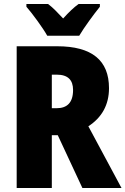

<svg xmlns="http://www.w3.org/2000/svg" viewBox="-20 -947 632 967"><path d="M218 -767H379C403 -808 453 -876 483 -913V-927H376C352 -910 327 -886 298 -854C269 -885 246 -909 222 -927H113V-913C143 -879 197 -805 218 -767ZM268 -714H64V0H241V-266H271L395 0H592L425 -311C493 -355 529 -419 529 -503C529 -643 443 -714 268 -714ZM266 -571C322 -571 348 -544 348 -494C348 -430 318 -402 265 -402H241V-571Z"/></svg>

Font: Noto Sans Hebrew Condensed Black
Style: Regular
Weight: 900
Width: 3
Designer: Monotype Design Team
Foundry: Monotype Imaging Inc.
Version: Version 2.004